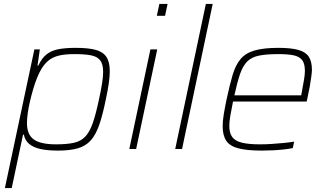

<svg xmlns="http://www.w3.org/2000/svg" viewBox="-20 -763 1668 983"><path d="M5 200 156 -510H184L172 -427H176Q194 -466 219.5 -485.5Q245 -505 281 -511.5Q317 -518 367 -518Q431 -518 469 -508Q507 -498 524.5 -472Q542 -446 542 -399Q542 -372 537 -336.5Q532 -301 522 -255Q506 -175 488 -123.5Q470 -72 444 -43.5Q418 -15 378 -3.5Q338 8 276 8Q224 8 187.5 0Q151 -8 129.5 -26Q108 -44 102 -74H98L40 200ZM267 -24Q323 -24 358.5 -32Q394 -40 416.5 -63.5Q439 -87 455 -133Q471 -179 487 -255Q497 -301 502.5 -335.5Q508 -370 508 -395Q508 -434 493.5 -453.5Q479 -473 447 -479.5Q415 -486 361 -486Q313 -486 282 -478.5Q251 -471 230 -454.5Q209 -438 192 -410Q181 -392 170 -365Q159 -338 150 -307Q141 -276 133.5 -244Q126 -212 122 -183Q118 -154 118 -133Q118 -74 153 -49Q188 -24 267 -24Z M783 -682 796 -743H838L825 -682ZM642 0 750 -510H785L677 0Z M877 0 1034 -743H1069L912 0Z M1321 8Q1247 8 1202.5 -3Q1158 -14 1139 -41.5Q1120 -69 1120 -117Q1120 -143 1125.5 -177Q1131 -211 1140 -254Q1156 -329 1171 -379.5Q1186 -430 1211.5 -460.5Q1237 -491 1283 -504.5Q1329 -518 1405 -518Q1470 -518 1507.5 -507.5Q1545 -497 1561 -472.5Q1577 -448 1577 -405Q1577 -396 1574 -372Q1571 -348 1565.5 -317.5Q1560 -287 1553 -256L1550 -243H1173Q1165 -203 1159.5 -172Q1154 -141 1154 -118Q1154 -82 1169 -61.5Q1184 -41 1218.5 -32.5Q1253 -24 1312 -24Q1339 -24 1370.5 -26Q1402 -28 1432.5 -31Q1463 -34 1486 -38L1479 -5Q1461 -1 1434.5 2Q1408 5 1378.5 6.5Q1349 8 1321 8ZM1180 -275H1522L1526 -296Q1532 -329 1536.5 -355Q1541 -381 1541 -400Q1541 -438 1526.5 -456Q1512 -474 1482.5 -480Q1453 -486 1406 -486Q1345 -486 1307 -478.5Q1269 -471 1246.5 -449Q1224 -427 1209.5 -385.5Q1195 -344 1180 -275Z"/></svg>

Font: Saira Thin Thin
Style: Italic
Weight: 250
Italic angle: -12°
Version: Version 1.101